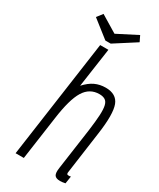

<svg xmlns="http://www.w3.org/2000/svg" viewBox="-224 -953 852 1031"><g transform="rotate(30 202.5 -437.0)"><path d="M303 -547Q267 -547 237 -533Q207 -519 178 -487L213 -730H162L59 0H110L148 -268Q165 -393 198 -446.5Q231 -500 291 -500Q313 -500 326.5 -491.5Q340 -483 345 -461.5Q350 -440 348 -402Q346 -364 338 -304L302 -49Q297 -16 305.5 -3Q314 10 340 10Q347 10 354.5 9Q362 8 372 6L379 -40Q374 -39 372 -38.5Q370 -38 367 -38Q357 -38 355 -42.5Q353 -47 355 -57L391 -316Q409 -444 389.5 -495.5Q370 -547 303 -547ZM207 -765 338 -849 321 -884 198 -821 94 -884 67 -849 174 -765Z"/></g></svg>

Font: Secuela ExtLt
Style: Italic
Weight: 200
Italic angle: -8°
Designer: Fernando Haro
Foundry: deFharo
Version: Version 1.704